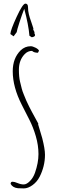

<svg xmlns="http://www.w3.org/2000/svg" viewBox="-20 -1025 318 1067"><path d="M156.7 -817.9 143.6 -826.2Q138.7 -886.7 114.7 -976.1Q102.1 -943.8 87.9 -899.9Q73.7 -856 72.8 -846.2L55.7 -823.2L37.6 -835.9Q38.6 -857.9 72.5 -931.4Q106.4 -1004.9 121.1 -1004.9Q135.7 -1004.9 135.7 -984.6Q135.7 -964.4 140.4 -945.6Q145 -926.8 153.6 -903.3Q162.1 -879.9 165.5 -867.2L164.6 -860.8L171.9 -846.2L170.9 -840.8Q174.8 -833 174.8 -830.1Q174.8 -820.8 156.7 -817.9ZM192.9 -337.9 191.9 -334Q191.9 -333.5 214.8 -256.8Q230 -197.3 230 -165Q230 -132.8 222.4 -102.1Q214.8 -71.3 200.4 -43Q186 -14.6 160.9 3.7Q135.7 22 112.5 22Q89.4 22 79.6 21Q50.8 18.1 39.1 -2.9Q39.1 -15.1 49.6 -15.1Q60.1 -15.1 77.9 -7.6Q95.7 0 111.8 0Q127.9 0 146.2 -18.6Q164.6 -37.1 174.3 -64.5Q193.8 -120.1 193.8 -168.7Q193.8 -217.3 179.2 -267.6Q164.6 -317.9 143.3 -359.4Q122.1 -400.9 101.1 -442.4Q50.8 -541 50.8 -628.9Q50.8 -701.7 94.7 -745.1Q118.7 -768.1 150.9 -768.1Q161.1 -768.1 177.2 -760Q193.4 -752 196.8 -743.2L190.9 -731.9Q168.5 -731.9 158.2 -742.2Q134.3 -742.2 117.2 -724.1Q85 -690.9 85 -637.2Q85 -597.7 91.3 -571.5Q97.7 -545.4 101.1 -531.7Q104.5 -518.1 113.3 -497.1Q122.1 -476.1 126.2 -465.8Q130.4 -455.6 142.3 -432.1Q154.3 -408.7 158 -401.9Q161.6 -395 176 -368.9Q190.4 -342.8 192.9 -337.9Z"/></svg>

Font: Amatic SC
Style: Regular
Weight: 400
Version: Version 1.004